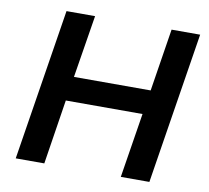

<svg xmlns="http://www.w3.org/2000/svg" viewBox="-78 -792 958 880"><g transform="rotate(10 400.5 -352.5)"><path d="M50 0 162 -705H295L248 -414H605L651 -705H784L672 0H539L587 -301H230L183 0Z"/></g></svg>

Font: Nunito Sans 9pt
Style: Bold Italic
Weight: 700
Italic angle: -9°
Version: Version 3.101;gftools[0.9.27]